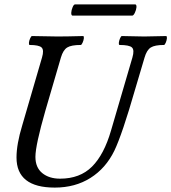

<svg xmlns="http://www.w3.org/2000/svg" viewBox="-20 -830 770 863"><path d="M305.2 -759.8Q299.8 -761.7 300.3 -772.9Q300.8 -784.2 306.2 -797.1Q311.5 -810.1 316.9 -810.1H588.9Q594.2 -808.1 593.3 -796.9Q592.3 -785.6 586.2 -772.7Q580.1 -759.8 574.2 -759.8ZM226.1 13.2Q54.2 13.2 54.2 -122.1Q54.2 -182.1 80.1 -267.1L168.9 -571.8Q178.7 -605 167 -616.5Q155.3 -627.9 112.8 -627.9Q109.4 -629.4 110.1 -638.2Q110.8 -647 115.5 -657.5Q120.1 -668 124 -668Q200.2 -666 238.8 -666Q277.8 -666 354 -668Q357.9 -666.5 356.9 -657.7Q356 -648.9 351.3 -638.4Q346.7 -627.9 342.8 -627.9Q300.3 -627.9 282 -616.5Q263.7 -605 253.9 -571.8L184.1 -333Q139.2 -176.8 139.2 -125Q139.2 -77.1 169.9 -52Q200.7 -26.9 250 -26.9Q339.4 -26.9 393.6 -81.1Q447.8 -135.3 479 -243.2L575.2 -571.8Q585 -605.5 573 -616.7Q561 -627.9 517.1 -627.9Q513.2 -629.4 514.2 -638.2Q515.1 -647 519.5 -657.5Q523.9 -668 527.8 -668Q594.2 -666 627.9 -666Q660.6 -666 727.1 -668Q731 -666.5 730.2 -657.7Q729.5 -648.9 725.1 -638.4Q720.7 -627.9 716.8 -627.9Q675.8 -627.9 657.7 -616.5Q639.6 -605 629.9 -571.8L587.9 -430.2Q529.3 -226.1 494.1 -152.8Q455.6 -73.7 386.7 -30.3Q317.9 13.2 226.1 13.2Z"/></svg>

Font: Junicode SmCond Medium
Style: Italic
Weight: 500
Width: 4
Italic angle: -11°
Designer: Peter S. Baker
Version: Version 2.206